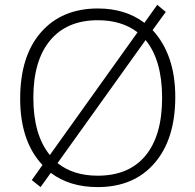

<svg xmlns="http://www.w3.org/2000/svg" viewBox="-20 -760 804 790"><path d="M607.9 -636.2Q701.2 -534.7 701.2 -361.1Q701.2 -187.5 616 -88.9Q530.8 9.8 381.8 9.8Q266.6 9.8 189 -48.8L147 9.8L110.8 -19L154.8 -81.1Q63 -178.7 63 -354Q63 -529.3 148.7 -627.2Q234.4 -725.1 382.8 -725.1Q496.1 -725.1 574.2 -666L627 -740.2L662.1 -710.9ZM382.8 -676.8Q255.4 -676.8 186.3 -593.8Q117.2 -510.7 117.2 -357.9Q117.2 -205.1 185.1 -122.1L545.9 -627Q481 -676.8 382.8 -676.8ZM381.8 -37.1Q510.7 -37.1 578.9 -119.9Q647 -202.6 647 -357.4Q647 -512.2 579.1 -595.2L216.8 -88.9Q281.7 -37.1 381.8 -37.1Z"/></svg>

Font: Open Sans Hebrew Light
Style: Regular
Weight: 300
Foundry: Ascender Corporation, Yanek Iontef
Version: Version 2.001;PS 002.001;hotconv 1.0.70;makeotf.lib2.5.58329